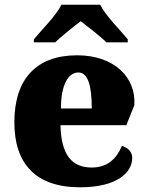

<svg xmlns="http://www.w3.org/2000/svg" viewBox="-20 -786 638 816"><path d="M124 -606H215C236 -628 293 -673 323 -696C353 -673 411 -628 432 -606H523V-619C492 -657 427 -721 406 -766H241C220 -721 155 -657 124 -619ZM320 10C481 10 542 -55 542 -115C542 -141 523 -159 498 -166C476 -113 438 -74 370 -74C284 -74 240 -129 237 -254H517L551 -339C559 -457 465 -551 308 -551C138 -551 41 -454 41 -266C41 -91 131 10 320 10ZM239 -325C239 -425 270 -478 313 -478C353 -478 370 -424 370 -325Z"/></svg>

Font: UArctic Serif Black
Style: Regular
Weight: 900
Designer: Customization by Puisto advertising & original work Monotype Design Team
Foundry: Monotype Imaging Inc.
Version: Version 2.004